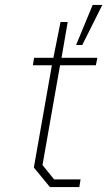

<svg xmlns="http://www.w3.org/2000/svg" viewBox="-20 -757 434 777"><path d="M288 -575 355 -737H394L313 -575ZM182 0 117 -79 190 -493H113L118 -523H196L225 -668H254L229 -523H374L368 -493H223L152 -89L199 -31H306L301 0Z"/></svg>

Font: Tomorrow ExtraLight
Style: Italic
Weight: 275
Italic angle: -10°
Designer: Tony de Marco, Monica Rizzolli
Foundry: Just in Type
Version: Version 2.002